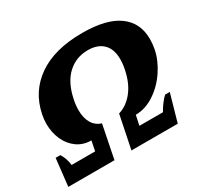

<svg xmlns="http://www.w3.org/2000/svg" viewBox="-148 -854 1066 1030"><g transform="rotate(-30 385.0 -339.0)"><path d="M16 -169H45Q54 -156 61.5 -135.5Q69 -115 71 -93H217L229 -154Q179 -154 141.5 -181Q104 -208 84 -253Q64 -298 64 -351Q64 -379 70 -407Q95 -534 198.5 -606Q302 -678 474 -678Q623 -678 698 -623.5Q773 -569 773 -469Q773 -440 767 -407Q754 -344 714.5 -285.5Q675 -227 619 -190.5Q563 -154 504 -154L491 -93H637Q649 -115 664.5 -135.5Q680 -156 694 -169H723L675 0H388L430 -205Q482 -220 520.5 -268.5Q559 -317 574 -392Q581 -424 581 -454Q581 -517 547.5 -550Q514 -583 454 -583Q380 -583 328 -534.5Q276 -486 257 -392Q250 -360 250 -329Q250 -280 269 -248Q288 -216 324 -205L283 0H-3Z"/></g></svg>

Font: Trirong Black
Style: Italic
Weight: 900
Italic angle: -12°
Designer: Katatrad Team
Foundry: CadsonDemak
Version: Version 1.001